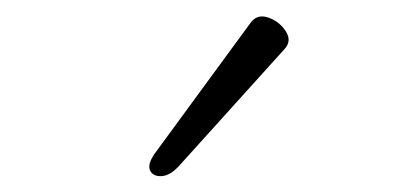

<svg xmlns="http://www.w3.org/2000/svg" viewBox="-20 -710 488 236"><path d="M200 -506Q189 -494 178.5 -493.5Q168 -493 164.5 -500.5Q161 -508 170 -521L288 -682Q296 -693 309.5 -688.5Q323 -684 331 -672Q339 -660 330 -650Z"/></svg>

Font: Junicode
Style: Italic
Weight: 400
Italic angle: -11°
Designer: Peter S. Baker
Version: Version 2.100; ttfautohint (v1.8.4)